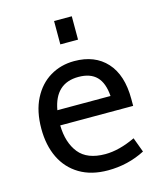

<svg xmlns="http://www.w3.org/2000/svg" viewBox="-119 -880 824 984"><g transform="rotate(-15 292.5 -388.5)"><path d="M56 0ZM340 -67Q413 -67 500 -108L529 -30Q438 17 332 17Q244 17 182 -20Q120 -57 88 -123Q56 -189 56 -277Q56 -370 89.5 -435.5Q123 -501 180 -535Q237 -569 308 -569Q417 -569 479 -501Q541 -433 541 -306V-269H154Q156 -177 200 -122Q244 -67 340 -67ZM160 -348H442Q437 -418 404 -451.5Q371 -485 308 -485Q184 -485 160 -348ZM262 -794H356V-670H262Z"/></g></svg>

Font: Biryani
Style: Regular
Weight: 400
Designer: Dan Reynolds and Mathieu Reguer
Foundry: Dan Reynolds and Mathieu Reguer
Version: Version 1.004; ttfautohint (v1.1) -l 5 -r 5 -G 72 -x 0 -D la